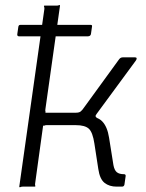

<svg xmlns="http://www.w3.org/2000/svg" viewBox="-20 -765 598 787"><path d="M59 0 162 -729Q162 -735 160.5 -738.5Q159 -742 163 -742H213Q219 -742 222 -744Q225 -746 226 -742L166 -317Q165 -311 166.5 -307Q168 -303 164 -303H311L324 -290Q377 -290 398.5 -268Q420 -246 427 -201L445 -88Q449 -67 459 -59Q469 -51 488 -51Q496 -51 495 -43L490 -8Q489 -4 486.5 -2Q484 0 479 0H458Q428 0 408.5 -15.5Q389 -31 383 -72L367 -176Q360 -223 344 -237.5Q328 -252 291 -252H170Q165 -252 161.5 -250Q158 -248 157 -252L124 -13Q123 -8 124.5 -4Q126 0 122 0H73Q67 0 63.5 2Q60 4 59 0ZM290 -278 291 -303Q304 -303 310.5 -308Q317 -313 325 -325L466 -519Q470 -525 474 -527.5Q478 -530 484 -530H533Q539 -530 540 -526.5Q541 -523 537 -517L376 -298Q371 -292 372 -288Q373 -284 380 -280ZM59 -616Q54 -616 52 -618.5Q50 -621 51 -626L55 -654Q56 -663 63 -663H352Q359 -663 357 -655L353 -627Q352 -616 339 -616Z"/></svg>

Font: Libre Franklin Light
Style: Italic
Weight: 300
Italic angle: -8°
Designer: Pablo Impallari, Rodrigo Fuenzalida, Nhung Nguyen
Foundry: Impallari Type
Version: Version 3.000